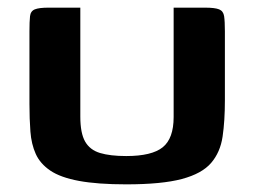

<svg xmlns="http://www.w3.org/2000/svg" viewBox="-20 -480 664 502"><path d="M568 -217Q568 -164 562 -123Q556 -82 532 -54Q508 -26 455.5 -12Q403 2 310 2Q235 2 186.5 -7Q138 -16 111.5 -34Q85 -52 73.5 -77.5Q62 -103 59.5 -136Q57 -169 57 -208V-398Q57 -424 58.5 -437.5Q60 -451 71 -455.5Q82 -460 107 -460H190V-175Q190 -132 202.5 -110Q215 -88 241.5 -80Q268 -72 310 -72Q377 -72 405.5 -95Q434 -118 434 -174V-460H516Q542 -460 553 -455.5Q564 -451 566 -437.5Q568 -424 568 -398Z"/></svg>

Font: Genos SemiBold
Style: Regular
Weight: 600
Designer: Robert E. Leuschke
Foundry: Robert E. Leuschke
Version: Version 1.010